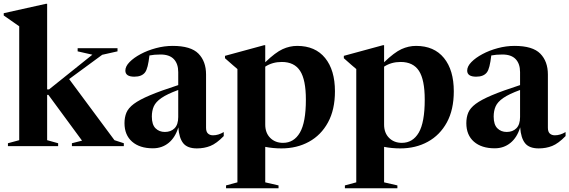

<svg xmlns="http://www.w3.org/2000/svg" viewBox="-24 -764 2978 1004"><path d="M222.5 -31 280 -15V0H17.5V-15L76.5 -31V-626.5Q67 -633.5 45.8 -648Q24.5 -662.5 -4.5 -683V-695L215.5 -744H222.5V-296.5H232.5L459 -478L382 -495.5V-512H590.5V-495.5L510.5 -477.5L337.5 -350.5L574.5 -31L623.5 -15V0H352V-15L405 -28.5L229 -268H222.5Z M1146 -52.5Q1108 -13.5 1076 -0.8Q1044 12 1005.5 12Q956 12 934.2 -15Q912.5 -42 908.5 -98Q892.5 -45 857.8 -16.8Q823 11.5 775.5 11.5Q706.5 11.5 666.8 -23.2Q627 -58 627 -120Q627 -150.5 637 -174.8Q647 -199 676 -220.8Q705 -242.5 760.8 -266Q816.5 -289.5 908 -319V-387Q908 -430.5 885 -454.8Q862 -479 815.5 -479Q782.5 -479 757.5 -474Q753.5 -440 748 -418Q742.5 -396 734.5 -385.5Q717.5 -363 678.5 -363Q631.5 -363 631.5 -395Q631.5 -417 653.5 -439.5Q675.5 -462 711.5 -481.2Q747.5 -500.5 791.2 -512.2Q835 -524 879 -524Q974 -524 1013.8 -483.5Q1053.5 -443 1053.5 -374.5V-96Q1053.5 -75 1063.5 -65.8Q1073.5 -56.5 1090 -56.5Q1118 -56.5 1146 -73.5ZM770 -154.5Q770 -112.5 789.2 -93.2Q808.5 -74 838 -74Q869.5 -74 888.8 -93.2Q908 -112.5 908 -152V-293.5Q849.5 -272 820 -251.5Q790.5 -231 780.2 -207.8Q770 -184.5 770 -154.5Z M1432.5 205.5V220.5H1158V205.5L1217.5 189.5V-403Q1207.5 -412 1193.8 -423.2Q1180 -434.5 1152.5 -459.5V-472L1356.5 -527.5H1363V-438.5Q1416.5 -490 1453.8 -507Q1491 -524 1530 -524Q1624.5 -524 1676 -460.8Q1727.5 -397.5 1727.5 -286.5Q1727.5 -190.5 1691.2 -124Q1655 -57.5 1591.8 -22.8Q1528.5 12 1447.5 12Q1403.5 12 1363 4V189.5ZM1575.5 -243Q1575.5 -347 1545.2 -393.5Q1515 -440 1449.5 -440Q1400.5 -440 1363 -415.5V-112.5Q1363 -69 1389 -43Q1415 -17 1456 -17Q1513 -17 1544.2 -70.5Q1575.5 -124 1575.5 -243Z M2054 205.5V220.5H1779.5V205.5L1839 189.5V-403Q1829 -412 1815.2 -423.2Q1801.5 -434.5 1774 -459.5V-472L1978 -527.5H1984.5V-438.5Q2038 -490 2075.2 -507Q2112.5 -524 2151.5 -524Q2246 -524 2297.5 -460.8Q2349 -397.5 2349 -286.5Q2349 -190.5 2312.8 -124Q2276.5 -57.5 2213.2 -22.8Q2150 12 2069 12Q2025 12 1984.5 4V189.5ZM2197 -243Q2197 -347 2166.8 -393.5Q2136.5 -440 2071 -440Q2022 -440 1984.5 -415.5V-112.5Q1984.5 -69 2010.5 -43Q2036.5 -17 2077.5 -17Q2134.5 -17 2165.8 -70.5Q2197 -124 2197 -243Z M2933.5 -52.5Q2895.5 -13.5 2863.5 -0.8Q2831.5 12 2793 12Q2743.5 12 2721.8 -15Q2700 -42 2696 -98Q2680 -45 2645.2 -16.8Q2610.5 11.5 2563 11.5Q2494 11.5 2454.2 -23.2Q2414.5 -58 2414.5 -120Q2414.5 -150.5 2424.5 -174.8Q2434.5 -199 2463.5 -220.8Q2492.5 -242.5 2548.2 -266Q2604 -289.5 2695.5 -319V-387Q2695.5 -430.5 2672.5 -454.8Q2649.5 -479 2603 -479Q2570 -479 2545 -474Q2541 -440 2535.5 -418Q2530 -396 2522 -385.5Q2505 -363 2466 -363Q2419 -363 2419 -395Q2419 -417 2441 -439.5Q2463 -462 2499 -481.2Q2535 -500.5 2578.8 -512.2Q2622.5 -524 2666.5 -524Q2761.5 -524 2801.2 -483.5Q2841 -443 2841 -374.5V-96Q2841 -75 2851 -65.8Q2861 -56.5 2877.5 -56.5Q2905.5 -56.5 2933.5 -73.5ZM2557.5 -154.5Q2557.5 -112.5 2576.8 -93.2Q2596 -74 2625.5 -74Q2657 -74 2676.2 -93.2Q2695.5 -112.5 2695.5 -152V-293.5Q2637 -272 2607.5 -251.5Q2578 -231 2567.8 -207.8Q2557.5 -184.5 2557.5 -154.5Z"/></svg>

Font: Newsreader Display SemiBold
Style: Regular
Weight: 600
Designer: Hugues Gentile
Foundry: Production Type
Version: Version 1.001